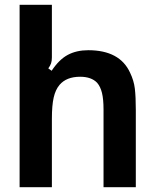

<svg xmlns="http://www.w3.org/2000/svg" viewBox="-20 -783 645 803"><path d="M62 0V-763H197V-543Q197 -528 193.5 -518Q190 -508 182 -497L196 -487Q227 -534 263.5 -553.5Q300 -573 349 -573Q481 -573 524 -479Q540 -446 544 -412Q548 -378 548 -323V0H413V-325Q413 -368 406.5 -394.5Q400 -421 386 -437Q362 -462 315 -462Q258 -462 229 -428Q212 -408 204.5 -375Q197 -342 197 -286V0Z"/></svg>

Font: Open Sauce Sans
Style: Bold
Weight: 700
Designer: Alfredo Marco Pradil
Foundry: Creative Sauce Fz LLC
Version: Version 1.477